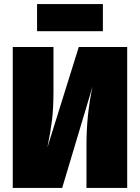

<svg xmlns="http://www.w3.org/2000/svg" viewBox="-20 -928 691 948"><path d="M608 0H407V-213Q407 -363 437 -501L287 0H43V-696H244V-475Q244 -392 236.5 -332.5Q229 -273 214 -200L369 -696H608ZM488 -774H163V-908H488Z"/></svg>

Font: Trujillo Black
Style: Regular
Weight: 900
Designer: Fira Sans original fonts by bBox Type GmbH, Carrois Corporate GbR, & Edenspiekermann AG / Changes by Cristiano Sobral
Foundry: Fira Sans original fonts by bBox Type GmbH, Carrois Corporate GbR, & Edenspiekermann AG / Changes by Cristiano Sobral
Version: Version 4.301;July 28, 2020;FontCreator 13.0.0.2655 64-bit